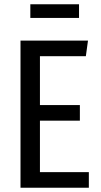

<svg xmlns="http://www.w3.org/2000/svg" viewBox="-20 -879 475 899"><path d="M392 -689 382 -616H167V-387H354V-314H167V-73H396V0H76V-689ZM350 -795H122V-859H350Z"/></svg>

Font: Fira Sans Extra Condensed
Style: Regular
Weight: 400
Width: 1
Designer: Carrois Corporate & Edenspiekermann AG
Foundry: Carrois Corporate GbR & Edenspiekermann AG
Version: Version 4.203